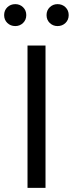

<svg xmlns="http://www.w3.org/2000/svg" viewBox="-30 -908 352 928"><path d="M190 0H103V-688H190ZM248 -888Q271 -888 286.5 -873Q302 -858 302 -835Q302 -812 286.5 -797Q271 -782 248 -782Q226 -782 210.5 -797Q195 -812 195 -835Q195 -858 210.5 -873Q226 -888 248 -888ZM44 -888Q66 -888 81.5 -873Q97 -858 97 -835Q97 -812 81.5 -797Q66 -782 44 -782Q21 -782 5.5 -797Q-10 -812 -10 -835Q-10 -858 5.5 -873Q21 -888 44 -888Z"/></svg>

Font: FiraSans
Style: Regular
Weight: 350
Designer: Carrois Corporate & Edenspiekermann AG
Foundry: Carrois Corporate GbR & Edenspiekermann AG
Version: Version 3.106;PS 003.106;hotconv 1.0.70;makeotf.lib2.5.58329